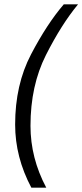

<svg xmlns="http://www.w3.org/2000/svg" viewBox="-20 -750 381 888"><path d="M50 -174Q50 -358 123.5 -498.5Q197 -639 275 -730H341Q264 -637 192.5 -495.5Q121 -354 121 -168Q121 -19 194 118H125Q50 -23 50 -174Z"/></svg>

Font: Niramit Light
Style: Italic
Weight: 300
Italic angle: -10°
Designer: Katatrad Aksorn Co.,Ltd.
Foundry: Cadson Demak Co.,Ltd.
Version: Version 1.000; ttfautohint (v1.6)